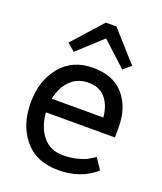

<svg xmlns="http://www.w3.org/2000/svg" viewBox="-138 -824 779 923"><g transform="rotate(20 251.5 -362.5)"><path d="M473 -284V-231H120Q125 -158 163 -111.5Q201 -65 265 -65Q307 -65 340.5 -74Q374 -83 387 -90.5Q400 -98 423 -113L460 -57Q384 10 270 10Q156 10 95.5 -63.5Q35 -137 35 -250Q35 -363 95.5 -436.5Q156 -510 260.5 -510Q365 -510 419 -447Q473 -384 473 -284ZM124 -302H388Q382 -363 351.5 -399Q321 -435 264.5 -435Q208 -435 172 -398.5Q136 -362 124 -302ZM297 -735 433 -583 394 -550 270 -664 146 -550 107 -583 243 -735Z"/></g></svg>

Font: Cherry Swash
Style: Regular
Weight: 400
Designer: Kasatkina Nataliya
Foundry: Nataliya Kasatkina
Version: Version 1.001